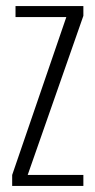

<svg xmlns="http://www.w3.org/2000/svg" viewBox="-20 -611 313 631"><path d="M20 0V-36L198 -555H31V-591H254V-559L71 -36H254V0Z"/></svg>

Font: Alumni Sans Thin Light
Style: Regular
Weight: 300
Version: Version 1.018